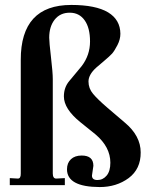

<svg xmlns="http://www.w3.org/2000/svg" viewBox="-20 -757 603 785"><path d="M64.9 -512.2Q64.5 -736.8 271.5 -736.8Q371.1 -736.8 421.9 -706.5Q471.7 -676.3 472.2 -619.1Q472.2 -595.7 460 -572.3Q447.8 -548.8 438.5 -538.1Q428.7 -527.3 403.3 -505.9Q377.9 -484.9 374 -481Q341.8 -452.1 341.8 -423.8Q341.8 -395.5 360.4 -373.5Q378.9 -351.1 419.9 -315.9L490.2 -255.9Q555.2 -201.7 555.2 -133.8Q555.7 -65.9 505.9 -28.8Q456.1 7.8 387.7 7.8Q253.9 7.3 253.9 -64.9Q253.9 -90.8 270 -106Q286.1 -121.1 314 -121.1Q361.8 -121.1 361.8 -79.1L356 -39.1Q356 -21 378.4 -21Q400.9 -21 416 -39.1Q431.2 -57.1 431.2 -91.8Q431.2 -155.8 371.1 -207L308.1 -257.8Q241.2 -312 241.2 -362.8Q241.2 -399.9 263.7 -426.3Q272 -437 288.1 -455.6Q304.2 -474.1 314 -486.8Q348.1 -531.7 348.1 -587.4Q348.1 -643.1 326.2 -673.8Q304.2 -705.1 265.1 -705.1Q226.1 -705.1 203.6 -676.8Q181.2 -648.4 181.2 -603Q181.2 -585 188.5 -522.5Q195.8 -460 195.8 -434.1V-47.9Q195.8 -26.9 210 -26.9L245.1 -28.8V0H20V-28.8L53.2 -26.9Q65.4 -26.9 64.9 -47.9Z"/></svg>

Font: Unna-Bold
Style: Bold
Weight: 700
Designer: Jorge de Buen U.
Foundry: Omnibus-Type
Version: Version 2.006;PS 002.006;hotconv 1.0.70;makeotf.lib2.5.58329